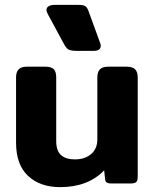

<svg xmlns="http://www.w3.org/2000/svg" viewBox="-20 -754 637 789"><path d="M243 -573 177 -695Q171 -706 171 -713Q171 -723 180 -728.5Q189 -734 204 -734H300Q323 -734 331 -728.5Q339 -723 345 -705L391 -579Q394 -572 394 -566Q394 -545 365 -545H295Q271 -545 261.5 -550.5Q252 -556 243 -573ZM46 -168V-436Q46 -458 56.5 -469Q67 -480 91 -480H166Q191 -480 201 -469.5Q211 -459 211 -436V-174Q211 -135 230.5 -117Q250 -99 288 -99Q329 -99 354.5 -121Q380 -143 380 -181V-436Q380 -458 390.5 -469Q401 -480 426 -480H500Q525 -480 535.5 -469Q546 -458 546 -436V-29Q546 -12 540 -6Q534 0 516 0H436Q413 0 412 -17L408 -54Q342 15 227 15Q145 15 95.5 -31Q46 -77 46 -168Z"/></svg>

Font: Mitr Medium
Style: Regular
Weight: 500
Designer: Thanarat Vachiruckul
Foundry: Cadson Demak
Version: Version 1.003